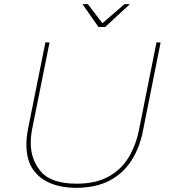

<svg xmlns="http://www.w3.org/2000/svg" viewBox="-20 -904 835 924"><path d="M345.5 0Q280 0 225.8 -21Q171.5 -42 139.2 -88Q107 -134 107 -209.5Q107 -241.5 115 -284.5L198.5 -700H218.5L135 -284.5Q128 -249.5 128 -215.5Q128 -136 177.2 -78Q226.5 -20 349.5 -20Q438.5 -20 500.2 -53Q562 -86 598.5 -145.8Q635 -205.5 650 -284.5L733 -700H753L670 -284.5Q654.5 -198.5 614.5 -134.5Q574.5 -70.5 507.8 -35.2Q441 0 345.5 0ZM486 -774H454L377 -884H403L473 -792L579 -884H605Z"/></svg>

Font: Argentum Sans Thin
Style: Italic
Weight: 100
Italic angle: -11°
Designer: Julieta Ulanovsky (font), Cristiano Sobral (main changes and remaster)
Foundry: Julieta Ulanovsky (font), Cristiano Sobral (main changes and remaster)
Version: Version 2.007;June 15, 2022;FontCreator 14.0.0.2814 64-bit; 